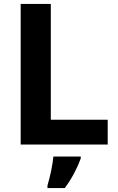

<svg xmlns="http://www.w3.org/2000/svg" viewBox="-20 -734 599 975"><path d="M85 0H527V-126H238V-714H85ZM390 71V61H251C248 101 233 169 221 208V221H309C346 171 373 118 390 71Z"/></svg>

Font: Noto Sans Canadian Aboriginal
Style: Bold
Weight: 700
Designer: Monotype Design Team, Typotheque's Kevin King
Foundry: Monotype Imaging Inc.
Version: Version 2.004